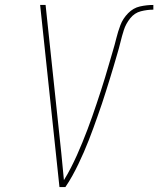

<svg xmlns="http://www.w3.org/2000/svg" viewBox="-20 -755 639 775"><path d="M220 0H244Q259 -22 272 -45.5Q285 -69 296.5 -93Q308 -117 318.5 -141Q329 -165 338.5 -189.5Q348 -214 357 -238.5Q366 -263 374.5 -287.5Q383 -312 391.5 -336.5Q400 -361 407.5 -386Q415 -411 423 -435.5Q431 -460 438 -485Q445 -510 452.5 -534.5Q460 -559 466 -584Q472 -609 480 -634Q488 -659 505.5 -681Q523 -703 548.5 -709.5Q574 -716 599 -716V-735Q572 -735 545 -729Q518 -723 497 -701.5Q476 -680 466 -653.5Q456 -627 449.5 -600.5Q443 -574 435 -547.5Q427 -521 419.5 -494.5Q412 -468 404 -442Q396 -416 387.5 -389.5Q379 -363 370 -336.5Q361 -310 352 -284Q343 -258 333 -232Q323 -206 312.5 -180Q302 -154 290.5 -128.5Q279 -103 266 -77.5Q253 -52 238 -28Q233 -82 227.5 -136.5Q222 -191 216 -245L164 -735H142Z"/></svg>

Font: Iosevka Sparkle Thin
Style: Italic
Weight: 100
Italic angle: -9°
Designer: Belleve Invis
Foundry: Belleve Invis
Version: Version 4.5.0; ttfautohint (v1.8.3)